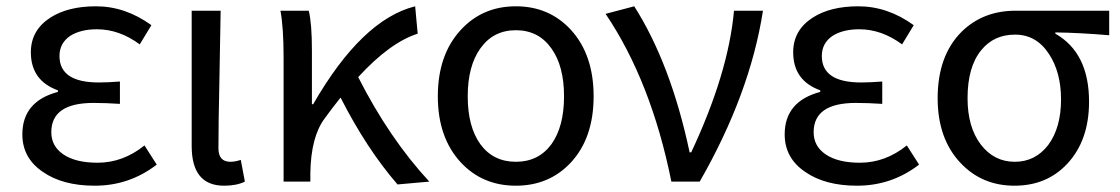

<svg xmlns="http://www.w3.org/2000/svg" viewBox="-20 -577 3558 610"><path d="M116 -31Q51 -75 51 -150Q51 -255 164 -285V-290Q78 -321 78 -411Q78 -481 140 -521Q196 -557 285 -557Q378 -557 461 -497L424 -436Q359 -484 288 -484Q236 -484 203 -463Q169 -440 169 -399Q169 -315 294 -315Q322 -315 361 -318V-247Q315 -250 277 -250Q143 -250 143 -157Q143 -112 182 -86Q221 -60 290 -60Q371 -60 439 -115L478 -54Q391 13 281 13Q179 13 116 -31Z M589 -113V-543H681L677 -319Q674 -182 674 -106Q674 -63 712 -63Q727 -63 745 -69L758 0Q732 13 692 13Q589 13 589 -113Z M1243 9Q1145 -104 1062 -267Q1034 -232 1011 -200Q968 -142 966 -28V0H881V-394Q881 -490 871 -543H961Q971 -502 971 -416V-246H975Q1130 -515 1299 -557L1307 -470Q1219 -442 1118 -332Q1217 -137 1344 0Z M1444 -61Q1371 -140 1371 -271Q1371 -403 1444 -482Q1513 -557 1619 -557Q1725 -557 1794 -482Q1866 -403 1866 -271Q1866 -139 1794 -61Q1725 13 1619 13Q1513 13 1444 -61ZM1732 -119Q1772 -175 1772 -271Q1772 -367 1732 -423Q1691 -481 1619 -481Q1547 -481 1506 -423Q1466 -367 1466 -271Q1466 -175 1506 -119Q1547 -63 1619 -63Q1691 -63 1732 -119Z M2113 0Q2049 -318 1904 -533L1995 -557Q2111 -375 2171 -93H2176Q2294 -344 2312 -543H2404Q2363 -279 2203 0Z M2538 -31Q2473 -75 2473 -150Q2473 -255 2586 -285V-290Q2500 -321 2500 -411Q2500 -481 2562 -521Q2618 -557 2707 -557Q2800 -557 2883 -497L2846 -436Q2781 -484 2710 -484Q2658 -484 2625 -463Q2591 -440 2591 -399Q2591 -315 2716 -315Q2744 -315 2783 -318V-247Q2737 -250 2699 -250Q2565 -250 2565 -157Q2565 -112 2604 -86Q2643 -60 2712 -60Q2793 -60 2861 -115L2900 -54Q2813 13 2703 13Q2601 13 2538 -31Z M3032 -59Q2959 -136 2959 -265Q2959 -400 3035 -476Q3103 -543 3207 -543H3504V-465Q3410 -473 3333 -474V-470Q3440 -409 3440 -254Q3440 -131 3371 -57Q3306 13 3203 13Q3100 13 3032 -59ZM3310 -116Q3351 -171 3351 -261Q3351 -347 3313 -405Q3273 -467 3205 -467Q3137 -467 3097 -417Q3054 -364 3054 -265Q3054 -173 3096 -118Q3138 -63 3204 -63Q3269 -63 3310 -116Z"/></svg>

Font: 思源黑体R
Style: Regular
Weight: 400
Designer: Ryoko NISHIZUKA  (kana & ideographs); Paul D. Hunt (Latin, Greek & Cyrillic); Wenlong ZHANG  (bopomofo); Sandoll Communi
Foundry: Adobe Systems Incorporated
Version: Version 1.00 June 24, 2014, initial release